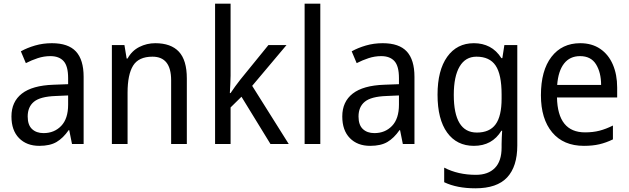

<svg xmlns="http://www.w3.org/2000/svg" viewBox="-20 -780 3409 1040"><path d="M261 -546Q350 -546 391.5 -501Q433 -456 433 -364V0H370L355 -75H352Q322 -32 286.5 -11Q251 10 193 10Q124 10 83 -32Q42 -74 42 -149Q42 -229 98.5 -273Q155 -317 269 -321L349 -324V-357Q349 -422 324.5 -449Q300 -476 253 -476Q218 -476 184.5 -465Q151 -454 120 -438L93 -502Q127 -521 170 -533.5Q213 -546 261 -546ZM281 -260Q198 -257 164 -229Q130 -201 130 -149Q130 -103 153.5 -81Q177 -59 216 -59Q274 -59 311.5 -98Q349 -137 349 -213V-263Z M821 -546Q906 -546 949 -500Q992 -454 992 -355V0H907V-345Q907 -473 806 -473Q731 -473 701 -424.5Q671 -376 671 -278V0H586V-536H654L666 -463H671Q694 -505 734.5 -525.5Q775 -546 821 -546Z M1229 -370Q1229 -350 1227.5 -324Q1226 -298 1225 -276H1229Q1238 -290 1254 -312Q1270 -334 1282 -349L1434 -536H1532L1346 -315L1544 0H1445L1288 -256L1229 -198V0H1145V-760H1229Z M1715 0H1630V-760H1715Z M2053 -546Q2142 -546 2183.5 -501Q2225 -456 2225 -364V0H2162L2147 -75H2144Q2114 -32 2078.5 -11Q2043 10 1985 10Q1916 10 1875 -32Q1834 -74 1834 -149Q1834 -229 1890.5 -273Q1947 -317 2061 -321L2141 -324V-357Q2141 -422 2116.5 -449Q2092 -476 2045 -476Q2010 -476 1976.5 -465Q1943 -454 1912 -438L1885 -502Q1919 -521 1962 -533.5Q2005 -546 2053 -546ZM2073 -260Q1990 -257 1956 -229Q1922 -201 1922 -149Q1922 -103 1945.5 -81Q1969 -59 2008 -59Q2066 -59 2103.5 -98Q2141 -137 2141 -213V-263Z M2547 -546Q2594 -546 2631.5 -526.5Q2669 -507 2696 -465H2701L2712 -536H2782V8Q2782 122 2727 181Q2672 240 2555 240Q2455 240 2386 207V128Q2461 167 2558 167Q2624 167 2660.5 130Q2697 93 2697 19V0Q2697 -14 2698 -36Q2699 -58 2700 -72H2696Q2646 10 2547 10Q2454 10 2402 -62Q2350 -134 2350 -267Q2350 -399 2402.5 -472.5Q2455 -546 2547 -546ZM2561 -473Q2501 -473 2469.5 -419.5Q2438 -366 2438 -266Q2438 -62 2563 -62Q2632 -62 2664.5 -106.5Q2697 -151 2697 -246V-268Q2697 -377 2664.5 -425Q2632 -473 2561 -473Z M3123 -546Q3186 -546 3231 -515.5Q3276 -485 3299.5 -430.5Q3323 -376 3323 -306V-252H2997Q3001 -63 3149 -63Q3192 -63 3227 -72Q3262 -81 3300 -100V-25Q3263 -7 3226.5 1.5Q3190 10 3143 10Q3032 10 2971 -63Q2910 -136 2910 -264Q2910 -398 2967 -472Q3024 -546 3123 -546ZM3122 -476Q3067 -476 3035.5 -436Q3004 -396 2998 -320H3236Q3236 -387 3208.5 -431.5Q3181 -476 3122 -476Z"/></svg>

Font: Noto Sans Telugu SemiCondensed
Style: Regular
Weight: 400
Width: 4
Designer: Jelle Bosma - Monotype Design Team
Foundry: Monotype Imaging Inc.
Version: Version 2.005; ttfautohint (v1.8.4.7-5d5b)